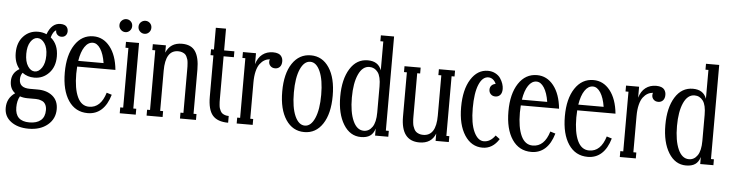

<svg xmlns="http://www.w3.org/2000/svg" viewBox="-49 -912 4951 1301"><g transform="rotate(5 2426.5 -261.0)"><path d="M339.8 -481.9Q323.2 -481.9 312 -492.7Q300.8 -503.4 300.8 -520V-522.9Q279.3 -511.2 268.1 -471.2Q320.8 -428.7 320.8 -346.2Q320.8 -275.4 280 -232.7Q239.3 -189.9 180.2 -189.9Q133.8 -189.9 99.1 -215.8Q85 -196.8 85 -169.9Q85 -111.8 158.2 -111.8H210.9Q272.9 -111.8 312 -80.1Q351.1 -48.3 351.1 9.8Q351.1 75.7 301.5 116.9Q252 158.2 171.9 158.2Q98.6 158.2 52.2 123.8Q5.9 89.4 5.9 30.8Q5.9 -36.1 61 -73.2Q24.9 -99.6 24.9 -152.8Q24.9 -209.5 76.2 -238.8Q41 -280.3 41 -346.2Q41 -417 80.8 -459.5Q120.6 -502 180.2 -502Q211.9 -502 237.8 -490.2Q266.6 -567.9 326.2 -567.9Q342.8 -567.9 354 -563.2Q365.2 -558.6 370.1 -551Q375 -543.5 377 -537.1Q378.9 -530.8 378.9 -523.9Q378.9 -504.9 368.2 -493.4Q357.4 -481.9 339.8 -481.9ZM112.8 -346.2Q112.8 -293.5 132.8 -262.7Q152.8 -231.9 180.2 -231.9Q207.5 -231.9 228.3 -262.9Q249 -293.9 249 -346.2Q249 -398.4 228.3 -428.7Q207.5 -459 180.2 -459Q152.8 -459 132.8 -428.7Q112.8 -398.4 112.8 -346.2ZM204.1 -46.9H147Q119.6 -46.9 95.2 -55.2Q77.1 -25.4 77.1 21Q77.1 115.2 173.8 115.2Q224.1 115.2 251.5 91.8Q278.8 68.4 278.8 22.9Q278.8 -0.5 270 -16.1Q261.2 -31.7 246.8 -37.6Q232.4 -43.5 223.1 -45.2Q213.9 -46.9 204.1 -46.9Z M567.9 -25.9Q647 -25.9 678.7 -130.9L713.9 -120.1Q693.8 -51.3 655.3 -16.6Q616.7 18.1 562 18.1Q478 18.1 430.9 -52Q383.8 -122.1 383.8 -243.2Q383.8 -361.8 430.7 -432.9Q477.5 -503.9 556.2 -503.9Q623.5 -503.9 668.9 -446.8Q714.4 -389.6 724.1 -290H463.9Q461.9 -259.8 461.9 -241.2Q461.9 -140.1 488.5 -83Q515.1 -25.9 567.9 -25.9ZM556.2 -460Q523.9 -460 500.7 -425.5Q477.5 -391.1 467.8 -329.1H640.1Q630.4 -390.6 607.9 -425.3Q585.4 -460 556.2 -460Z M724.6 -595.2Q724.6 -614.3 737.8 -626.7Q751 -639.2 768.6 -639.2Q786.1 -639.2 798.8 -626.7Q811.5 -614.3 811.5 -595.2Q811.5 -576.7 798.8 -563.7Q786.1 -550.8 768.6 -550.8Q751 -550.8 737.8 -563.7Q724.6 -576.7 724.6 -595.2ZM898.9 -550.8Q880.9 -550.8 867.7 -563.7Q854.5 -576.7 854.5 -595.2Q854.5 -614.3 867.4 -626.7Q880.4 -639.2 898.9 -639.2Q916.5 -639.2 929.2 -626.7Q941.9 -614.3 941.9 -595.2Q941.9 -576.7 929.2 -563.7Q916.5 -550.8 898.9 -550.8ZM887.7 0H778.8V-40H798.8V-445.8H778.8V-485.8H867.7V-40H887.7Z M1277.3 -340.8V-40H1297.4V0H1188.5V-40H1208.5V-331.1Q1208.5 -347.2 1208.3 -356.2Q1208 -365.2 1206.8 -380.1Q1205.6 -395 1202.9 -403.6Q1200.2 -412.1 1195.1 -422.9Q1189.9 -433.6 1182.4 -439.2Q1174.8 -444.8 1163.3 -449Q1151.9 -453.1 1137.2 -453.1Q1050.3 -453.1 1050.3 -313V-40H1070.3V0H961.4V-40H981.4V-445.8H961.4V-485.8H1050.3V-436Q1079.1 -505.9 1158.2 -505.9Q1221.7 -505.9 1249.5 -464.1Q1277.3 -422.4 1277.3 -340.8Z M1516.1 -485.8V-445.8H1446.3V-157.2Q1446.3 -143.1 1446.5 -135.5Q1446.8 -127.9 1448 -114.5Q1449.2 -101.1 1451.7 -93Q1454.1 -85 1459.2 -75Q1464.4 -64.9 1471.7 -59.3Q1479 -53.7 1490.2 -49.8Q1501.5 -45.9 1516.1 -45.9V0Q1442.9 0 1409.9 -38.6Q1377 -77.1 1377 -165V-445.8H1357.4V-485.8H1377V-633.8H1446.3V-485.8Z M1778.3 -502Q1798.8 -502 1813 -496.6Q1827.1 -491.2 1833.7 -481.9Q1840.3 -472.7 1842.8 -464.1Q1845.2 -455.6 1845.2 -445.8Q1845.2 -421.9 1833 -408.4Q1820.8 -395 1800.3 -395Q1781.2 -395 1769.3 -407Q1757.3 -418.9 1757.3 -436Q1757.3 -445.8 1760.3 -453.1Q1740.2 -451.2 1723.9 -441.9Q1707.5 -432.6 1693.4 -414.1Q1679.2 -395.5 1671.1 -362.8Q1663.1 -330.1 1663.1 -286.1V-40H1683.1V0H1574.2V-40H1594.2V-445.8H1574.2V-485.8H1663.1V-411.1Q1675.8 -455.6 1705.8 -478.8Q1735.8 -502 1778.3 -502Z M2035.2 18.1Q1956.1 18.1 1909.4 -51.8Q1862.8 -121.6 1862.8 -243.2Q1862.8 -364.7 1909.4 -434.3Q1956.1 -503.9 2035.2 -503.9Q2113.8 -503.9 2159.9 -434.3Q2206.1 -364.7 2206.1 -243.2Q2206.1 -121.6 2159.9 -51.8Q2113.8 18.1 2035.2 18.1ZM2035.2 -25.9Q2076.7 -25.9 2102.3 -84Q2127.9 -142.1 2127.9 -243.2Q2127.9 -344.2 2102.3 -402.1Q2076.7 -460 2035.2 -460Q1993.2 -460 1967.5 -402.1Q1941.9 -344.2 1941.9 -243.2Q1941.9 -141.6 1967.5 -83.7Q1993.2 -25.9 2035.2 -25.9Z M2420.4 18.1Q2346.2 18.1 2301.8 -54Q2257.3 -126 2257.3 -243.2Q2257.3 -360.8 2301.8 -432.4Q2346.2 -503.9 2422.4 -503.9Q2494.1 -503.9 2515.6 -443.8V-640.1H2495.6V-680.2H2585.4V-40H2605.5V0H2515.6V-47.9Q2505.4 -13.2 2482.2 2.4Q2459 18.1 2420.4 18.1ZM2436.5 -25.9Q2471.7 -25.9 2494.1 -58.3Q2516.6 -90.8 2516.6 -157.2V-335Q2516.6 -401.4 2494.6 -430.7Q2472.7 -460 2437.5 -460Q2390.1 -460 2363.3 -400.9Q2336.4 -341.8 2336.4 -243.2Q2336.4 -144 2362.8 -85Q2389.2 -25.9 2436.5 -25.9Z M3017.1 -485.8V-445.8H2997.1V-40H3017.1V0H2927.2V-49.8Q2899.9 20 2817.9 20Q2692.9 20 2692.9 -145V-445.8H2673.3V-485.8H2783.2V-445.8H2763.2V-153.8Q2763.2 -140.6 2763.4 -133.1Q2763.7 -125.5 2765.1 -111.1Q2766.6 -96.7 2769.3 -87.6Q2772 -78.6 2777.6 -67.1Q2783.2 -55.7 2791 -49.1Q2798.8 -42.5 2811.3 -37.8Q2823.7 -33.2 2839.4 -33.2Q2927.2 -33.2 2927.2 -171.9V-445.8H2907.2V-485.8Z M3329.6 -71.8 3358.9 -49.8Q3316.4 18.1 3247.6 18.1Q3171.4 18.1 3125.5 -52.7Q3079.6 -123.5 3079.6 -243.2Q3079.6 -362.3 3124 -433.1Q3168.5 -503.9 3239.7 -503.9Q3268.1 -503.9 3290.5 -491.9Q3313 -480 3325.2 -461.7Q3337.4 -443.4 3343.5 -424.8Q3349.6 -406.2 3349.6 -390.1Q3349.6 -362.8 3336.9 -348.9Q3324.2 -335 3303.7 -335Q3285.2 -335 3272.9 -347.2Q3260.7 -359.4 3260.7 -377.9Q3260.7 -395 3271.2 -406.2Q3281.7 -417.5 3298.8 -419.9Q3292 -437.5 3278.1 -448.7Q3264.2 -460 3246.6 -460Q3206.1 -460 3182.4 -403.6Q3158.7 -347.2 3158.7 -243.2Q3158.7 -138.7 3185.3 -82.3Q3211.9 -25.9 3252.9 -25.9Q3296.9 -25.9 3329.6 -71.8Z M3585.4 -25.9Q3664.6 -25.9 3696.3 -130.9L3731.4 -120.1Q3711.4 -51.3 3672.9 -16.6Q3634.3 18.1 3579.6 18.1Q3495.6 18.1 3448.5 -52Q3401.4 -122.1 3401.4 -243.2Q3401.4 -361.8 3448.2 -432.9Q3495.1 -503.9 3573.7 -503.9Q3641.1 -503.9 3686.5 -446.8Q3731.9 -389.6 3741.7 -290H3481.4Q3479.5 -259.8 3479.5 -241.2Q3479.5 -140.1 3506.1 -83Q3532.7 -25.9 3585.4 -25.9ZM3573.7 -460Q3541.5 -460 3518.3 -425.5Q3495.1 -391.1 3485.4 -329.1H3657.7Q3647.9 -390.6 3625.5 -425.3Q3603 -460 3573.7 -460Z M3969.2 -25.9Q4048.3 -25.9 4080.1 -130.9L4115.2 -120.1Q4095.2 -51.3 4056.6 -16.6Q4018.1 18.1 3963.4 18.1Q3879.4 18.1 3832.3 -52Q3785.2 -122.1 3785.2 -243.2Q3785.2 -361.8 3832 -432.9Q3878.9 -503.9 3957.5 -503.9Q4024.9 -503.9 4070.3 -446.8Q4115.7 -389.6 4125.5 -290H3865.2Q3863.3 -259.8 3863.3 -241.2Q3863.3 -140.1 3889.9 -83Q3916.5 -25.9 3969.2 -25.9ZM3957.5 -460Q3925.3 -460 3902.1 -425.5Q3878.9 -391.1 3869.1 -329.1H4041.5Q4031.7 -390.6 4009.3 -425.3Q3986.8 -460 3957.5 -460Z M4384.3 -502Q4404.8 -502 4418.9 -496.6Q4433.1 -491.2 4439.7 -481.9Q4446.3 -472.7 4448.7 -464.1Q4451.2 -455.6 4451.2 -445.8Q4451.2 -421.9 4439 -408.4Q4426.8 -395 4406.2 -395Q4387.2 -395 4375.2 -407Q4363.3 -418.9 4363.3 -436Q4363.3 -445.8 4366.2 -453.1Q4346.2 -451.2 4329.8 -441.9Q4313.5 -432.6 4299.3 -414.1Q4285.2 -395.5 4277.1 -362.8Q4269 -330.1 4269 -286.1V-40H4289.1V0H4180.2V-40H4200.2V-445.8H4180.2V-485.8H4269V-411.1Q4281.7 -455.6 4311.8 -478.8Q4341.8 -502 4384.3 -502Z M4631.8 18.1Q4557.6 18.1 4513.2 -54Q4468.8 -126 4468.8 -243.2Q4468.8 -360.8 4513.2 -432.4Q4557.6 -503.9 4633.8 -503.9Q4705.6 -503.9 4727.1 -443.8V-640.1H4707V-680.2H4796.9V-40H4816.9V0H4727.1V-47.9Q4716.8 -13.2 4693.6 2.4Q4670.4 18.1 4631.8 18.1ZM4647.9 -25.9Q4683.1 -25.9 4705.6 -58.3Q4728 -90.8 4728 -157.2V-335Q4728 -401.4 4706.1 -430.7Q4684.1 -460 4648.9 -460Q4601.6 -460 4574.7 -400.9Q4547.9 -341.8 4547.9 -243.2Q4547.9 -144 4574.2 -85Q4600.6 -25.9 4647.9 -25.9Z"/></g></svg>

Font: Margherita
Style: Regular
Weight: 400
Designer: James Puckett
Foundry: Dunwich Type Founders
Version: Version 1.008;hotconv 1.0.109;makeotfexe 2.5.65596